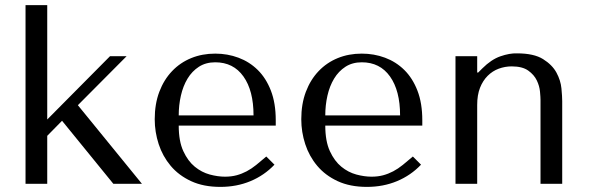

<svg xmlns="http://www.w3.org/2000/svg" viewBox="-20 -720 2305 752"><path d="M165 -700H80V0H165V-188L223 -247L424 0H536L285 -308L476 -500H411L165 -252Z M1060 -228V-249Q1060 -316 1041 -365Q1022 -414 989.5 -446Q957 -478 914 -494Q871 -510 823 -510Q772 -510 729 -492.5Q686 -475 654 -441.5Q622 -408 604 -360.5Q586 -313 586 -253Q586 -203 601.5 -155.5Q617 -108 648.5 -70.5Q680 -33 728.5 -10.5Q777 12 843 12Q907 12 961 -10.5Q1015 -33 1055 -75L1023 -107Q1002 -89 983.5 -74Q965 -59 946 -49Q927 -39 906.5 -33.5Q886 -28 861 -28Q833 -28 801.5 -36.5Q770 -45 743 -67Q716 -89 698 -128Q680 -167 680 -228ZM680 -268Q680 -308 688.5 -345.5Q697 -383 714.5 -412Q732 -441 759 -458.5Q786 -476 823 -476Q894 -476 933.5 -420.5Q973 -365 973 -268Z M1634 -228V-249Q1634 -316 1615 -365Q1596 -414 1563.5 -446Q1531 -478 1488 -494Q1445 -510 1397 -510Q1346 -510 1303 -492.5Q1260 -475 1228 -441.5Q1196 -408 1178 -360.5Q1160 -313 1160 -253Q1160 -203 1175.5 -155.5Q1191 -108 1222.5 -70.5Q1254 -33 1302.5 -10.5Q1351 12 1417 12Q1481 12 1535 -10.5Q1589 -33 1629 -75L1597 -107Q1576 -89 1557.5 -74Q1539 -59 1520 -49Q1501 -39 1480.5 -33.5Q1460 -28 1435 -28Q1407 -28 1375.5 -36.5Q1344 -45 1317 -67Q1290 -89 1272 -128Q1254 -167 1254 -228ZM1254 -268Q1254 -308 1262.5 -345.5Q1271 -383 1288.5 -412Q1306 -441 1333 -458.5Q1360 -476 1397 -476Q1468 -476 1507.5 -420.5Q1547 -365 1547 -268Z M2182 0V-324Q2182 -342 2179 -373.5Q2176 -405 2159.5 -435.5Q2143 -466 2107 -488.5Q2071 -511 2005 -511Q1976 -512 1940 -499.5Q1904 -487 1869 -452L1853 -436H1849V-500H1764V0H1849V-309Q1849 -348 1860 -376Q1871 -404 1890 -423Q1909 -442 1933.5 -451Q1958 -460 1984 -460Q2026 -460 2049 -443.5Q2072 -427 2082.5 -405Q2093 -383 2095 -361Q2097 -339 2097 -329V0Z"/></svg>

Font: Tenor Sans
Style: Regular
Weight: 400
Designer: Denis Masharov
Foundry: Denis Masharov
Version: Version 1.1